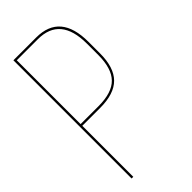

<svg xmlns="http://www.w3.org/2000/svg" viewBox="-223 -752 804 804"><g transform="rotate(-45 178.5 -350.0)"><path d="M40 -700H175Q317 -700 317 -532V-464Q317 -381 278 -341.5Q239 -302 156 -302H50V0H40ZM50 -312H156Q236 -312 271.5 -348.5Q307 -385 307 -464V-532Q307 -690 175 -690H50Z"/></g></svg>

Font: Bebas Neue Thin
Style: Regular
Weight: 200
Designer: Ryoichi Tsunekawa
Foundry: Ryoichi Tsunekawa
Version: Version 1.003;PS 001.003;hotconv 1.0.70;makeotf.lib2.5.58329